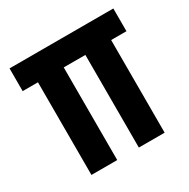

<svg xmlns="http://www.w3.org/2000/svg" viewBox="-126 -645 751 761"><g transform="rotate(-30 249.5 -264.0)"><path d="M82 0V-498H200V0ZM299 0V-498H417V0ZM12 -424V-528H487V-424Z"/></g></svg>

Font: Bricolage Grotesque Condensed SemiBold
Style: Regular
Weight: 600
Width: 3
Designer: Mathieu Triay
Foundry: Atelier Triay
Version: Version 1.000;gftools[0.9.30]